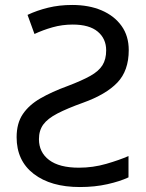

<svg xmlns="http://www.w3.org/2000/svg" viewBox="-20 -744 589 774"><path d="M271 -724Q339 -724 390 -702Q441 -680 470 -639.5Q499 -599 499 -542Q499 -459 453 -411Q407 -363 315 -330Q251 -307 211.5 -286.5Q172 -266 154.5 -242Q137 -218 137 -183Q137 -130 178 -99Q219 -68 298 -68Q355 -68 408.5 -83.5Q462 -99 498 -115V-29Q464 -13 413 -1.5Q362 10 302 10Q185 10 116 -43Q47 -96 47 -191Q47 -247 72 -284Q97 -321 143 -347.5Q189 -374 252 -397Q310 -419 344 -438Q378 -457 393 -481Q408 -505 408 -541Q408 -588 374 -616.5Q340 -645 273 -645Q231 -645 192 -634Q153 -623 119 -607L91 -684Q129 -702 174 -713Q219 -724 271 -724Z"/></svg>

Font: Noto Sans Historical
Style: Regular
Weight: 400
Designer: Monotype Design Team
Foundry: Monotype Imaging Inc.
Version: Version 2.013; ttfautohint (v1.8.4.7-5d5b)